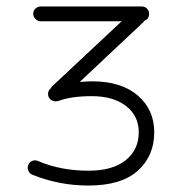

<svg xmlns="http://www.w3.org/2000/svg" viewBox="-20 -561 549 595"><path d="M425 -493 227 -307Q251 -309 265 -309Q356 -309 407 -265Q458 -221 458 -151Q458 -78 407 -32Q356 14 254 14Q163 14 79 -20Q71 -24 67.5 -33Q64 -42 68 -50Q71 -59 80 -62.5Q89 -66 98 -62Q168 -32 254 -32Q329 -32 369.5 -64.5Q410 -97 410 -151Q410 -202 370.5 -232.5Q331 -263 265 -263Q200 -263 161 -248Q139 -243 130 -262Q126 -278 137 -287Q139 -291 141 -293L357 -495H107Q97 -495 90 -502Q83 -509 83 -518Q83 -528 90 -534.5Q97 -541 107 -541H419Q429 -541 435.5 -534.5Q442 -528 442 -518Q442 -502 428 -497Z"/></svg>

Font: Hoogli
Style: Regular
Weight: 400
Designer: Anand Singh Naorem
Foundry: Brand New Type
Version: Version 1.00 b007